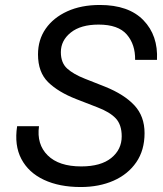

<svg xmlns="http://www.w3.org/2000/svg" viewBox="-20 -735 658 773"><path d="M612 -494H524Q525 -556 490.5 -596Q456 -636 377 -636Q305 -636 265 -604Q225 -572 225 -525Q225 -482 250.5 -459Q276 -436 322 -418L403 -386Q480 -355 521 -311Q562 -267 562 -199Q562 -130 528.5 -81.5Q495 -33 437 -7.5Q379 18 305 18Q219 18 157 -11Q95 -40 66 -95Q37 -150 49 -227H137Q127 -154 172 -109.5Q217 -65 307 -65Q386 -65 428 -99Q470 -133 470 -186Q470 -233 446 -258.5Q422 -284 372 -303L287 -336Q215 -364 174 -404Q133 -444 133 -516Q133 -575 164 -619.5Q195 -664 251 -689.5Q307 -715 382 -715Q498 -715 557.5 -653.5Q617 -592 612 -494Z"/></svg>

Font: Fragment Mono
Style: Italic
Weight: 400
Italic angle: -12°
Designer: Wei Huang based on Nimbus Sans by URW Studio, based on Helvetica by Max Miedinger.
Foundry: Wei Huang
Version: Version 1.011; ttfautohint (v1.8.4.7-5d5b)